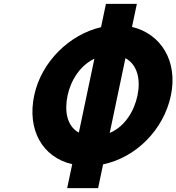

<svg xmlns="http://www.w3.org/2000/svg" viewBox="-20 -906 911 992"><path d="M546.9 -219.2 628 -605.2C691.3 -571.8 707.1 -492.2 690.4 -412.6C673.5 -332.4 625.7 -252.3 546.9 -219.2ZM387.4 -220.9C324.5 -254.9 312.6 -333.7 329.1 -412.5C345.4 -490.1 393.6 -567.7 467.7 -602.6ZM502 -765.6C339.9 -728.1 193.3 -587.3 156.6 -412.5C119.5 -236.1 198 -93.7 353.1 -57.6L327.1 66H486.9L512.7 -56.9C681.7 -91.8 825.6 -234.9 862.9 -412.5C900.1 -589.4 812.1 -731.5 662 -766.9L687.1 -886H527.3Z"/></svg>

Font: Hussar
Style: BdOblTwo
Weight: 700
Foundry: Cannot Into Space Fonts
Version: Version 2.00